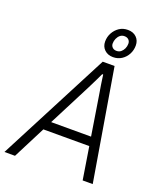

<svg xmlns="http://www.w3.org/2000/svg" viewBox="-193 -1011 931 1112"><g transform="rotate(20 272.5 -454.5)"><path d="M-30 0 326 -686H399L514 0H452L420 -200H137L35 0ZM165 -255H411L373 -493Q371 -505 368.5 -520.5Q366 -536 363 -553.5Q360 -571 358 -587.5Q356 -604 354 -617H348Q340 -599 328.5 -576Q317 -553 306 -530.5Q295 -508 287 -493ZM372 -731Q340 -731 319.5 -750.5Q299 -770 299 -801Q299 -830 312.5 -854.5Q326 -879 348.5 -894Q371 -909 401 -909Q434 -909 454 -889.5Q474 -870 474 -839Q474 -810 461 -785.5Q448 -761 425 -746Q402 -731 372 -731ZM379 -772Q395 -772 406 -781Q417 -790 423.5 -804Q430 -818 430 -834Q430 -849 420.5 -858.5Q411 -868 394 -868Q379 -868 368 -859Q357 -850 350.5 -835.5Q344 -821 344 -805Q344 -791 353.5 -781.5Q363 -772 379 -772Z"/></g></svg>

Font: Archivo SemiCondensed ExtraLight
Style: Italic
Weight: 250
Width: 4
Italic angle: -10°
Designer: Hector Gatti
Foundry: Omnibus-Type
Version: Version 2.001